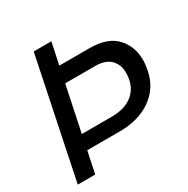

<svg xmlns="http://www.w3.org/2000/svg" viewBox="-165 -874 997 1019"><g transform="rotate(-30 333.5 -364.5)"><path d="M175 -729H283L255 -596H440Q550 -596 602.5 -540Q655 -484 655 -400Q655 -373 648 -338Q629 -242 551.5 -187.5Q474 -133 358 -133H159L131 0H24ZM360 -222Q435 -222 481 -254.5Q527 -287 539 -346Q543 -365 543 -386Q543 -437 512 -468Q481 -499 419 -499H235L177 -222Z"/></g></svg>

Font: Mona Sans Medium
Style: Italic
Weight: 500
Italic angle: -11.7°
Designer: Deni Anggara
Foundry: GitHub
Version: Version 2.000